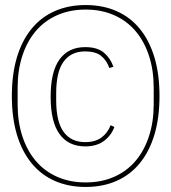

<svg xmlns="http://www.w3.org/2000/svg" viewBox="-20 -730 680 762"><path d="M320 12Q252 12 197.5 -12Q143 -36 105 -82.5Q67 -129 47 -196Q27 -263 27 -349Q27 -435 47 -502Q67 -569 105 -615.5Q143 -662 197.5 -686Q252 -710 320 -710Q388 -710 442.5 -686Q497 -662 535 -615.5Q573 -569 593 -502Q613 -435 613 -349Q613 -263 593 -196Q573 -129 535 -82.5Q497 -36 442.5 -12Q388 12 320 12ZM320 -6Q383 -6 433.5 -28.5Q484 -51 518.5 -92Q553 -133 571.5 -190Q590 -247 590 -316V-382Q590 -451 571.5 -508Q553 -565 518.5 -606Q484 -647 433.5 -669.5Q383 -692 320 -692Q257 -692 206.5 -669.5Q156 -647 121.5 -606Q87 -565 68.5 -508Q50 -451 50 -382V-316Q50 -247 68.5 -190Q87 -133 121.5 -92Q156 -51 206.5 -28.5Q257 -6 320 -6ZM318 -149Q252 -149 216.5 -197.5Q181 -246 181 -346Q181 -446 216.5 -494.5Q252 -543 318 -543Q367 -543 393 -520.5Q419 -498 430 -465L414 -460Q403 -491 381 -508.5Q359 -526 318 -526Q262 -526 232.5 -485.5Q203 -445 203 -360V-332Q203 -247 232.5 -206.5Q262 -166 318 -166Q358 -166 382.5 -184Q407 -202 419 -233L434 -226Q422 -193 393 -171Q364 -149 318 -149Z"/></svg>

Font: IBM Plex Sans Condensed Thin
Style: Regular
Weight: 100
Width: 3
Designer: Mike Abbink, Paul van der Laan, Pieter van Rosmalen
Foundry: Bold Monday
Version: Version 1.3